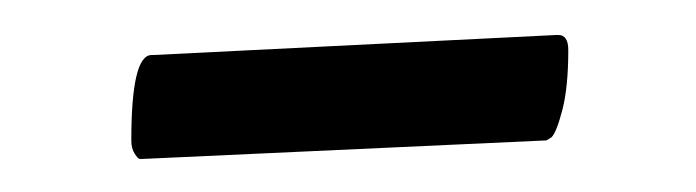

<svg xmlns="http://www.w3.org/2000/svg" viewBox="-20 -287 406 112"><path d="M56.6 -205.1Q56.6 -254.9 68.4 -254.9H69.3L304.7 -266.6H305.7Q311.5 -266.6 311.5 -257.8Q311.5 -236.3 308.1 -223.1Q304.7 -210 301.8 -207L298.8 -205.1L63.5 -194.3Q62.5 -194.3 61.5 -194.3Q60.5 -194.3 58.6 -197.3Q56.6 -200.2 56.6 -205.1Z"/></svg>

Font: Crimson Text
Style: Roman
Weight: 400
Version: Version 0.13